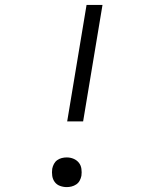

<svg xmlns="http://www.w3.org/2000/svg" viewBox="-20 -755 640 783"><path d="M319 -260H254L333 -735H398ZM252 8Q238 8 224.5 3Q211 -2 203 -13Q195 -24 193 -38Q191 -52 193 -67Q195 -77 200 -86.5Q205 -96 213.5 -102Q222 -108 232 -110.5Q242 -113 252 -113Q267 -113 280 -107.5Q293 -102 301.5 -91.5Q310 -81 312 -66.5Q314 -52 312 -38Q310 -28 305 -18.5Q300 -9 291 -3Q282 3 272 5.5Q262 8 252 8Z"/></svg>

Font: Iosevka Slab Light Extended
Style: Italic
Weight: 300
Width: 7
Italic angle: -9°
Monospace: yes
Designer: Belleve Invis
Foundry: Belleve Invis
Version: Version 11.1.0; ttfautohint (v1.8.3)